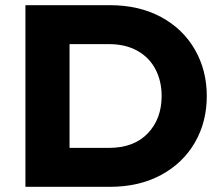

<svg xmlns="http://www.w3.org/2000/svg" viewBox="-20 -720 849 740"><path d="M78 -700H404Q516 -700 600.5 -654.5Q685 -609 731 -529Q777 -449 777 -350Q777 -250 731 -170.5Q685 -91 600.5 -45.5Q516 0 404 0H78ZM399 -150Q496 -150 549.5 -206Q603 -262 603 -350Q603 -407 579.5 -452.5Q556 -498 510 -524Q464 -550 399 -550H248V-150Z"/></svg>

Font: Lexend Exa HM Xlight
Style: Bold
Weight: 700
Designer: Bonnie Shaver-Troup, Thomas Jockin, Octavio Pardo
Foundry: Lexend
Version: Version 1.091